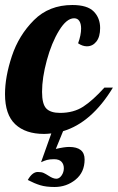

<svg xmlns="http://www.w3.org/2000/svg" viewBox="-33 -529 471 767"><path d="M78 190Q96 158 118 158Q133 158 141.5 162Q150 166 161 173Q179 185 192 185Q204 185 213 172Q222 159 222 143Q222 127 212.5 117Q203 107 183 107Q165 107 154.5 110Q144 113 131 119L172 4Q154 6 143 6Q69 6 28 -32.5Q-13 -71 -13 -153Q-13 -222 14.5 -305Q42 -388 102.5 -448.5Q163 -509 256 -509Q316 -509 341.5 -483Q367 -457 367 -417Q367 -382 352 -363Q337 -344 314 -344Q297 -344 279 -356Q291 -389 291 -415Q291 -434 284 -445Q277 -456 263 -456Q233 -456 203 -407Q173 -358 154 -288Q135 -218 135 -162Q135 -113 152 -95.5Q169 -78 207 -78Q261 -78 299.5 -103Q338 -128 384 -179H418Q333 -39 219 -5L190 66Q224 58 243 58Q305 58 305 108Q305 159 269 188.5Q233 218 185 218Q151 218 128 211Q105 204 78 190Z"/></svg>

Font: Lobster
Style: Regular
Weight: 400
Designer: Impallari Type
Foundry: Impallari Type
Version: Version 2.100